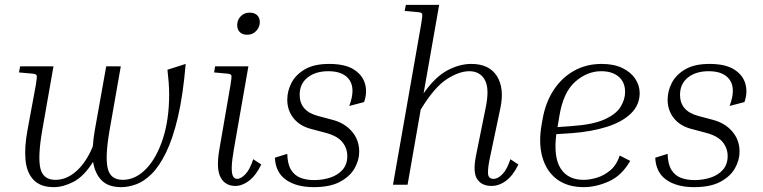

<svg xmlns="http://www.w3.org/2000/svg" viewBox="-20 -760 3139 790"><path d="M744 -497Q733 -367 712 -278Q691 -189 663 -132Q635 -75 603.5 -44Q572 -13 540 -1.5Q508 10 479 10Q426 10 398.5 -17.5Q371 -45 363 -94Q325 -34 282.5 -12Q240 10 202 10Q147 10 118.5 -19.5Q90 -49 85 -101.5Q80 -154 93 -224L127 -408Q133 -442 131 -449Q129 -456 113 -457L58 -462L63 -487H200L154 -225Q135 -116 146 -68Q157 -20 208 -20Q255 -20 295.5 -57Q336 -94 362 -158Q363 -174 365 -190.5Q367 -207 370 -224L417 -487H477L431 -225Q412 -116 423 -68Q434 -20 485 -20Q537 -20 580.5 -64.5Q624 -109 650 -188.5Q676 -268 676 -372Q676 -396 674 -421.5Q672 -447 669 -473Z M997 -617Q978 -617 967 -627.5Q956 -638 956 -657Q956 -678 970.5 -693Q985 -708 1007 -708Q1027 -708 1038 -697.5Q1049 -687 1049 -669Q1049 -649 1034.5 -633Q1020 -617 997 -617ZM861 -462 865 -487H1002L943 -150Q934 -99 933.5 -72Q933 -45 939 -34.5Q945 -24 956 -24Q971 -24 989.5 -43Q1008 -62 1022 -105L1055 -83Q1033 -38 1005 -16.5Q977 5 948 5Q907 5 888 -29.5Q869 -64 882 -142L928 -408Q934 -443 932 -449.5Q930 -456 915 -457Z M1271 10Q1200 10 1157 -20Q1114 -50 1111 -111L1162 -127Q1163 -84 1178 -60.5Q1193 -37 1217.5 -28Q1242 -19 1272 -19Q1308 -19 1339.5 -29.5Q1371 -40 1390 -62Q1409 -84 1409 -118Q1409 -150 1388.5 -175.5Q1368 -201 1318 -214L1258 -230Q1213 -242 1187.5 -274Q1162 -306 1162 -350Q1162 -385 1179 -418.5Q1196 -452 1234 -474.5Q1272 -497 1334 -497Q1400 -497 1436 -474Q1472 -451 1482 -415Q1492 -379 1478 -340L1417 -324Q1443 -393 1418.5 -430Q1394 -467 1331 -467Q1278 -467 1245.5 -441Q1213 -415 1213 -370Q1213 -303 1288 -283L1348 -267Q1398 -254 1428 -219Q1458 -184 1458 -136Q1458 -101 1439 -67.5Q1420 -34 1379 -12Q1338 10 1271 10Z M2113 -83Q2091 -38 2062.5 -16.5Q2034 5 2002 5Q1963 5 1944 -22Q1925 -49 1938 -117L1978 -315Q1995 -395 1975 -431Q1955 -467 1911 -467Q1869 -467 1818 -434Q1767 -401 1711 -309L1657 0H1597L1713 -661Q1719 -696 1717 -702.5Q1715 -709 1700 -710L1645 -715L1650 -740H1787L1723 -376Q1770 -443 1820 -470Q1870 -497 1919 -497Q1993 -497 2024.5 -447Q2056 -397 2039 -316L1995 -107Q1987 -69 1988 -46.5Q1989 -24 2011 -24Q2028 -24 2047 -43Q2066 -62 2080 -105Z M2573 -98Q2538 -37 2485 -13.5Q2432 10 2382 10Q2315 10 2271.5 -22.5Q2228 -55 2211.5 -114Q2195 -173 2209 -250L2213 -272Q2225 -339 2258 -389.5Q2291 -440 2341.5 -468.5Q2392 -497 2456 -497Q2506 -497 2541 -480Q2576 -463 2594 -435.5Q2612 -408 2612 -377Q2612 -328 2576 -293Q2540 -258 2476.5 -238Q2413 -218 2331 -212L2269 -208Q2257 -113 2287 -66.5Q2317 -20 2381 -20Q2407 -20 2436.5 -29Q2466 -38 2491.5 -59.5Q2517 -81 2530 -120ZM2282 -285 2274 -237 2330 -241Q2419 -247 2467 -268.5Q2515 -290 2533.5 -320.5Q2552 -351 2552 -381Q2552 -422 2525.5 -444.5Q2499 -467 2454 -467Q2396 -467 2347 -424Q2298 -381 2282 -285Z M2836 10Q2765 10 2722 -20Q2679 -50 2676 -111L2727 -127Q2728 -84 2743 -60.5Q2758 -37 2782.5 -28Q2807 -19 2837 -19Q2873 -19 2904.5 -29.5Q2936 -40 2955 -62Q2974 -84 2974 -118Q2974 -150 2953.5 -175.5Q2933 -201 2883 -214L2823 -230Q2778 -242 2752.5 -274Q2727 -306 2727 -350Q2727 -385 2744 -418.5Q2761 -452 2799 -474.5Q2837 -497 2899 -497Q2965 -497 3001 -474Q3037 -451 3047 -415Q3057 -379 3043 -340L2982 -324Q3008 -393 2983.5 -430Q2959 -467 2896 -467Q2843 -467 2810.5 -441Q2778 -415 2778 -370Q2778 -303 2853 -283L2913 -267Q2963 -254 2993 -219Q3023 -184 3023 -136Q3023 -101 3004 -67.5Q2985 -34 2944 -12Q2903 10 2836 10Z"/></svg>

Font: Inria Serif Light
Style: Italic
Weight: 300
Italic angle: -10°
Designer: Black Foundry Team
Foundry: Black Foundry
Version: Version 1.000; ttfautohint (v1.8.3)